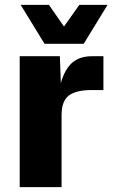

<svg xmlns="http://www.w3.org/2000/svg" viewBox="-20 -769 481 789"><path d="M61 0V-538H226L230 -428Q247 -486 277.5 -512Q308 -538 358 -538H405V-399H357Q293 -399 263 -376.5Q233 -354 233 -295V0ZM65 -749H181L243 -660L306 -749H422L324 -589H163Z"/></svg>

Font: Geist ExtBd
Style: Regular
Weight: 400
Designer: Basement.studio, Andrés Briganti, Mateo Zaragoza
Foundry: Basement.studio, Vercel, Andrés Briganti, Guido Ferreyra, Mateo Zaragoza
Version: Version 1.401